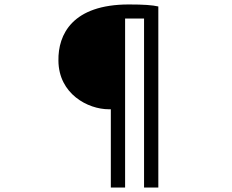

<svg xmlns="http://www.w3.org/2000/svg" viewBox="-20 -784 1040 861"><path d="M477 57H541V-701H626V57H690V-755C664 -761 625 -764 558 -764C305 -764 240 -630 242 -512C243 -363 374 -294 468 -294H477Z"/></svg>

Font: Noto Sans CJK JP Regular
Style: Regular
Weight: 400
Designer: Ryoko NISHIZUKA (kana & ideographs); Paul D. Hunt (Latin, Greek & Cyrillic); Wenlong ZHANG (bopomofo); Sandoll Communica
Foundry: Adobe Systems Incorporated
Version: Version 1.001;PS 1.001;hotconv 1.0.78;makeotf.lib2.5.61930